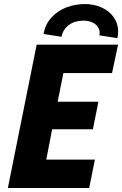

<svg xmlns="http://www.w3.org/2000/svg" viewBox="-20 -944 613 964"><path d="M164.1 -719.7H572.8L542.5 -577.1H298.3L269.5 -433.1H474.1L446.3 -294.9H241.7L212.4 -142.6H456.5L427.7 0H19.5ZM480.5 -779.3Q480.5 -795.9 470.7 -809.8Q460.9 -823.7 442.4 -832Q423.8 -840.3 398.9 -840.3Q355.5 -840.3 325.9 -818.6Q296.4 -796.9 288.6 -759.3L198.7 -773.4Q207.5 -822.8 238.8 -856.7Q270 -890.6 313.7 -907Q357.4 -923.3 404.8 -923.8Q452.1 -923.8 490.7 -906.2Q529.3 -888.7 551.3 -856.9Q573.2 -825.2 573.2 -785.2Q573.2 -770.5 569.3 -752.4L479 -766.6Q480.5 -773.4 480.5 -779.3Z"/></svg>

Font: Reddit Sans Chocolate ExBold
Style: Italic
Weight: 800
Italic angle: -11.25°
Designer: Stephen Hutchings
Version: Version 1.013